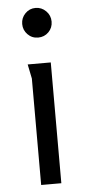

<svg xmlns="http://www.w3.org/2000/svg" viewBox="-53 -756 357 787"><g transform="rotate(-5 125.5 -362.5)"><path d="M81.5 -621Q64 -639 64 -664Q64 -689 81.5 -707Q99 -725 124 -725Q149 -725 167 -707Q185 -689 185 -663.5Q185 -638 167.5 -620.5Q150 -603 124.5 -603Q99 -603 81.5 -621ZM84 -438 72 -497H167V0H84Z"/></g></svg>

Font: Rosario
Style: Regular
Weight: 400
Designer: Hector Gatti
Foundry: Omnibus-Type
Version: Version 1.002